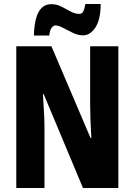

<svg xmlns="http://www.w3.org/2000/svg" viewBox="-20 -947 678 967"><path d="M576 0H398L200 -473H196Q200 -418 202 -374.5Q204 -331 204 -300V0H62V-714H239L436 -252H440Q437 -304 435.5 -346Q434 -388 434 -420V-714H576ZM151 -768Q151 -792 154.5 -819Q158 -846 167 -870.5Q176 -895 193.5 -910.5Q211 -926 239 -926Q266 -926 290 -913.5Q314 -901 336 -889Q358 -877 380 -877Q393 -877 399.5 -890Q406 -903 410 -927H487Q487 -850 461 -809.5Q435 -769 398 -769Q373 -769 347 -781.5Q321 -794 298 -806.5Q275 -819 259 -819Q249 -819 240 -807Q231 -795 228 -768Z"/></svg>

Font: Noto Sans Lao ExtraCondensed ExtraBold
Style: Regular
Weight: 800
Width: 2
Designer: Monotype Design Team
Foundry: Monotype Imaging Inc.
Version: Version 2.003; ttfautohint (v1.8.4.7-5d5b)